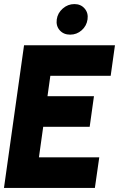

<svg xmlns="http://www.w3.org/2000/svg" viewBox="-30 -922 606 942"><path d="M-10.5 0 88 -700H534L513 -550H217L203 -450H431L410 -300H182L161 -150H457L435.5 0ZM314 -752Q282 -752 263 -773.5Q244 -795 248.5 -827Q253 -858.5 278 -880.2Q303 -902 335 -902Q366.5 -902 385.2 -880.2Q404 -858.5 399.5 -827Q395 -795 370.8 -773.5Q346.5 -752 314 -752Z"/></svg>

Font: Urbanist Black
Style: Italic
Weight: 900
Italic angle: -8°
Designer: Corey Hu
Foundry: Corey Hu
Version: Version 1.330; ttfautohint (v1.8.4.7-5d5b)